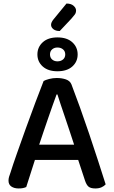

<svg xmlns="http://www.w3.org/2000/svg" viewBox="-20 -1054 642 1083"><path d="M421 -152H177L128 1Q119 5 109 7Q99 9 85 9Q60 9 44 -2Q28 -13 28 -35Q28 -46 31 -56.5Q34 -67 39 -80Q52 -122 75.5 -188.5Q99 -255 125.5 -329Q152 -403 179 -474.5Q206 -546 226 -597Q236 -603 257 -608.5Q278 -614 300 -614Q329 -614 352 -606Q375 -598 383 -578Q405 -521 431 -448.5Q457 -376 483 -299Q509 -222 533 -148Q557 -74 576 -14Q567 -4 552.5 2.5Q538 9 518 9Q491 9 479 -1.5Q467 -12 459 -37ZM299 -521Q289 -494 277 -460Q265 -426 252 -388.5Q239 -351 226 -312.5Q213 -274 201 -238H398Q385 -278 371.5 -318.5Q358 -359 345.5 -396Q333 -433 322 -465.5Q311 -498 304 -521ZM355 -1034Q381 -1034 395 -1021.5Q409 -1009 409 -995Q409 -981 401.5 -971.5Q394 -962 382 -948L317 -879Q294 -879 281 -889.5Q268 -900 268 -914Q268 -928 282 -945ZM191 -747Q191 -788 221 -815.5Q251 -843 304 -843Q358 -843 388 -815.5Q418 -788 418 -747Q418 -706 388 -679Q358 -652 304 -652Q251 -652 221 -679Q191 -706 191 -747ZM262 -747Q262 -729 274 -718.5Q286 -708 304 -708Q323 -708 335.5 -718.5Q348 -729 348 -747Q348 -765 335.5 -775.5Q323 -786 304 -786Q286 -786 274 -775.5Q262 -765 262 -747Z"/></svg>

Font: Baloo Tammudu 2 Medium
Style: Regular
Weight: 500
Designer: Maithili Shingre, Omkar Shende and Ek Type
Foundry: Ek Type
Version: Version 1.640;hotconv 1.0.111;makeotfexe 2.5.65597; ttfautoh